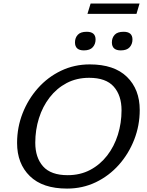

<svg xmlns="http://www.w3.org/2000/svg" viewBox="-20 -1094 860 1124"><path d="M798 -450Q798 -359.5 765.8 -276.8Q733.5 -194 676 -129.2Q618.5 -64.5 541 -27.2Q463.5 10 372.5 10Q229.5 10 154.8 -63Q80 -136 80 -257Q80 -348 112.2 -430.5Q144.5 -513 202 -577.8Q259.5 -642.5 337.2 -679.8Q415 -717 505.5 -717Q648.5 -717 723.2 -644Q798 -571 798 -450ZM186.5 -258.5Q186.5 -171.5 232.2 -120Q278 -68.5 376 -68.5Q449.5 -68.5 507.8 -99.2Q566 -130 607.2 -183.2Q648.5 -236.5 670 -305Q691.5 -373.5 691.5 -448.5Q691.5 -535.5 645.8 -587Q600 -638.5 502 -638.5Q428.5 -638.5 370.2 -607.8Q312 -577 270.8 -523.8Q229.5 -470.5 208 -402Q186.5 -333.5 186.5 -258.5ZM471 -799Q419 -799 419 -846Q419 -872.5 435.2 -890.2Q451.5 -908 487.5 -908Q539.5 -908 539.5 -862.5Q539.5 -836 523 -817.5Q506.5 -799 471 -799ZM687 -799Q635 -799 635 -846Q635 -872.5 651.2 -890.2Q667.5 -908 703.5 -908Q755.5 -908 755.5 -862.5Q755.5 -836 739 -817.5Q722.5 -799 687 -799ZM492 -1013 510.5 -1073.5H797L779 -1013Z"/></svg>

Font: Newsreader 6pt
Style: Italic
Weight: 400
Italic angle: -17°
Designer: Hugues Gentile
Foundry: Production Type
Version: Version 1.003; ttfautohint (v1.8.3)